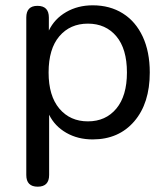

<svg xmlns="http://www.w3.org/2000/svg" viewBox="-20 -516 634 723"><path d="M311 -59Q378 -59 418 -107Q458 -155 458 -243Q458 -332 418 -379.5Q378 -427 311 -427Q244 -427 203.5 -379.5Q163 -332 163 -243Q163 -155 203.5 -107Q244 -59 311 -59ZM122 187Q79 187 79 143V-450Q79 -494 121 -494Q164 -494 164 -450V-401Q185 -445 229 -470.5Q273 -496 329 -496Q394 -496 442.5 -465.5Q491 -435 517.5 -378Q544 -321 544 -243Q544 -127 485.5 -59Q427 9 329 9Q273 9 229.5 -16Q186 -41 165 -84V143Q165 187 122 187Z"/></svg>

Font: Chiron GoRound TC N
Style: Regular
Weight: 350
Designer: Ryoko NISHIZUKA 西塚涼子 (kana, bopomofo & ideographs); Paul D. Hunt (Latin, Greek & Cyrillic); Sandoll Communications 산돌커뮤니
Foundry: Adobe
Version: Version 1.000;hotconv 1.1.1;makeotfexe 2.6.0